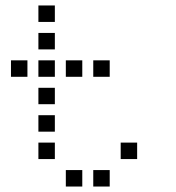

<svg xmlns="http://www.w3.org/2000/svg" viewBox="-20 -700 640 700"><path d="M121 -680Q120 -680 120 -680Q120 -680 120 -679V-621Q120 -620 120 -620Q120 -620 121 -620H179Q180 -620 180 -620Q180 -620 180 -621V-679Q180 -680 180 -680Q180 -680 179 -680ZM121 -580Q120 -580 120 -580Q120 -580 120 -579V-521Q120 -520 120 -520Q120 -520 121 -520H179Q180 -520 180 -520Q180 -520 180 -521V-579Q180 -580 180 -580Q180 -580 179 -580ZM21 -480Q20 -480 20 -480Q20 -480 20 -479V-421Q20 -420 20 -420Q20 -420 21 -420H79Q80 -420 80 -420Q80 -420 80 -421V-479Q80 -480 80 -480Q80 -480 79 -480ZM121 -480Q120 -480 120 -480Q120 -480 120 -479V-421Q120 -420 120 -420Q120 -420 121 -420H179Q180 -420 180 -420Q180 -420 180 -421V-479Q180 -480 180 -480Q180 -480 179 -480ZM221 -480Q220 -480 220 -480Q220 -480 220 -479V-421Q220 -420 220 -420Q220 -420 221 -420H279Q280 -420 280 -420Q280 -420 280 -421V-479Q280 -480 280 -480Q280 -480 279 -480ZM321 -480Q320 -480 320 -480Q320 -480 320 -479V-421Q320 -420 320 -420Q320 -420 321 -420H379Q380 -420 380 -420Q380 -420 380 -421V-479Q380 -480 380 -480Q380 -480 379 -480ZM121 -380Q120 -380 120 -380Q120 -380 120 -379V-321Q120 -320 120 -320Q120 -320 121 -320H179Q180 -320 180 -320Q180 -320 180 -321V-379Q180 -380 180 -380Q180 -380 179 -380ZM121 -280Q120 -280 120 -280Q120 -280 120 -279V-221Q120 -220 120 -220Q120 -220 121 -220H179Q180 -220 180 -220Q180 -220 180 -221V-279Q180 -280 180 -280Q180 -280 179 -280ZM121 -180Q120 -180 120 -180Q120 -180 120 -179V-121Q120 -120 120 -120Q120 -120 121 -120H179Q180 -120 180 -120Q180 -120 180 -121V-179Q180 -180 180 -180Q180 -180 179 -180ZM421 -180Q420 -180 420 -180Q420 -180 420 -179V-121Q420 -120 420 -120Q420 -120 421 -120H479Q480 -120 480 -120Q480 -120 480 -121V-179Q480 -180 480 -180Q480 -180 479 -180ZM221 -80Q220 -80 220 -80Q220 -80 220 -79V-21Q220 -20 220 -20Q220 -20 221 -20H279Q280 -20 280 -20Q280 -20 280 -21V-79Q280 -80 280 -80Q280 -80 279 -80ZM321 -80Q320 -80 320 -80Q320 -80 320 -79V-21Q320 -20 320 -20Q320 -20 321 -20H379Q380 -20 380 -20Q380 -20 380 -21V-79Q380 -80 380 -80Q380 -80 379 -80Z"/></svg>

Font: Doto Medium
Style: Regular
Weight: 500
Monospace: yes
Version: Version 1.000